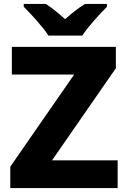

<svg xmlns="http://www.w3.org/2000/svg" viewBox="-20 -951 643 971"><path d="M225 -771H396C425 -816 486 -882 521 -917V-931H410C375 -910 345 -885 309 -854C275 -885 247 -908 212 -931H100V-917C137 -880 196 -816 225 -771ZM575 0V-140H243L566 -606V-714H40V-574H355L32 -108V0Z"/></svg>

Font: Noto Sans Lao ExtraBold
Style: Regular
Weight: 800
Designer: Monotype Design Team
Foundry: Monotype Imaging Inc.
Version: Version 2.003